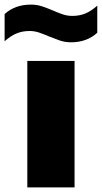

<svg xmlns="http://www.w3.org/2000/svg" viewBox="-55 -813 442 833"><path d="M63.5 0V-548.5H268.5V0ZM253 -629.5Q226.5 -629.5 203 -637.8Q179.5 -646 157.5 -655Q137 -664 116.2 -671.2Q95.5 -678.5 73.5 -678.5Q42.5 -678.5 17.2 -668.2Q-8 -658 -35 -634V-752Q10 -793 79 -793Q105.5 -793 129 -785Q152.5 -777 174.5 -767.5Q195 -758.5 215.8 -751.2Q236.5 -744 258.5 -744Q289.5 -744 314.8 -754.2Q340 -764.5 367 -788.5V-671Q322 -629.5 253 -629.5Z"/></svg>

Font: Encode Sans Exp XBd
Style: Regular
Weight: 800
Width: 7
Designer: Multiple Designers
Foundry: Impallari Type
Version: Version 3.002; ttfautohint (v1.8.3) -l 8 -r 50 -G 200 -x 14 